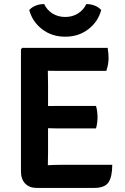

<svg xmlns="http://www.w3.org/2000/svg" viewBox="-20 -917 610 939"><path d="M529 -111Q529 -53.5 511 -25.8Q493 2 440.5 2H159Q123.5 2 103 -19.5Q82.5 -41 82.5 -78V-676.5L89 -683H506.5Q509 -668 510 -654.8Q511 -641.5 511 -630Q511 -618.5 508.2 -602Q505.5 -585.5 500 -570.5H279.5Q269 -570.5 251 -570.5Q233 -570.5 214 -571Q214 -550.5 214.5 -535.8Q215 -521 215 -501.5V-398.5Q233.5 -398.5 251.2 -398.8Q269 -399 279.5 -399H449.5Q453.5 -386.5 455.2 -370.8Q457 -355 457 -344Q457 -332.5 455.2 -317.2Q453.5 -302 449.5 -289H279.5Q269 -289 251.2 -289.2Q233.5 -289.5 215 -290V-171Q215 -154.5 214.5 -140.5Q214 -126.5 214 -109.5V-109Q230 -110 247 -110.5Q264 -111 284 -111ZM475 -868Q460 -811.5 412.5 -774.5Q365 -737.5 299 -737.5Q233 -737.5 185.5 -774.5Q138 -811.5 123 -868Q135.5 -882 155.5 -889.8Q175.5 -897.5 196 -897Q209.5 -868 236.8 -851Q264 -834 299 -834Q334 -834 361.2 -851Q388.5 -868 402 -897Q422.5 -897.5 442.5 -889.8Q462.5 -882 475 -868Z"/></svg>

Font: Signika SC SemiBold
Style: Regular
Weight: 600
Designer: Anna Giedryś
Foundry: Anna Giedryś
Version: Version 2.000; ttfautohint (v1.8.3) -l 8 -r 50 -G 200 -x 9 -